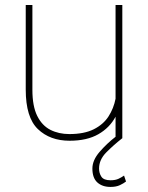

<svg xmlns="http://www.w3.org/2000/svg" viewBox="-20 -548 587 761"><path d="M479.5 171.4Q470.2 178.7 455.3 185.8Q440.4 192.9 418 192.9Q385.3 192.9 365.7 175Q346.2 157.2 346.2 120.1Q346.2 86.9 375 53.7Q403.8 20.5 438 -5.9V-85.4Q414.6 -41.5 369.6 -15.9Q324.7 9.8 255.9 9.8Q178.2 9.8 130.1 -36.4Q82 -82.5 82 -192.9V-528.3H108.4V-191.9Q108.4 -127.4 127.4 -88.9Q146.5 -50.3 179.7 -33.4Q212.9 -16.6 254.9 -16.6Q313.5 -16.6 351.6 -35.6Q389.6 -54.7 410.2 -86.7Q430.7 -118.7 438 -156.7V-528.3H464.8V0H464.4Q429.7 27.3 401.1 56.2Q372.6 85 372.6 120.1Q372.6 138.2 381.8 152.3Q391.1 166.5 418 166.5Q437.5 166.5 450.2 160.4Q462.9 154.3 471.7 147.9Z"/></svg>

Font: Vazirmatn UI FD Thin
Style: Regular
Weight: 100
Designer: Saber Rastikerdar
Foundry: Saber Rastikerdar
Version: Version 33.003